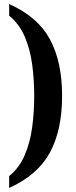

<svg xmlns="http://www.w3.org/2000/svg" viewBox="-20 -788 371 943"><path d="M25 135V77Q75 36 101.5 -26Q128 -88 138 -163Q148 -238 148 -317Q148 -397 138 -471.5Q128 -546 101.5 -608Q75 -670 25 -711V-768Q165 -706 225 -595.5Q285 -485 285 -317Q285 -149 225 -38.5Q165 72 25 135Z"/></svg>

Font: Noto Serif Tamil ExtraCondensed
Style: Bold
Weight: 700
Width: 2
Designer: Indian Type Foundry, Tom Grace, and the Monotype Design Team
Foundry: Monotype Imaging Inc.
Version: Version 2.004; ttfautohint (v1.8.4.7-5d5b)